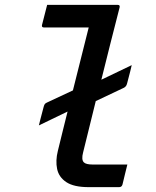

<svg xmlns="http://www.w3.org/2000/svg" viewBox="-20 -770 640 790"><path d="M522 -502Q520 -492 515.5 -475Q511 -458 503 -427Q500 -414 490 -409L374 -354Q361 -301 348 -248.5Q335 -196 322 -143Q314 -113 325 -102Q334 -93 362 -93H504Q499 -73 494 -52.5Q489 -32 484 -11Q481 0 470 0H345Q284 0 253 -20.5Q222 -41 215 -75Q208 -109 218 -149Q228 -190 238 -230.5Q248 -271 258 -311L140 -254Q143 -266 146 -278.5Q149 -291 159 -328Q161 -336 163.5 -340.5Q166 -345 173 -348L280 -398Q296 -463 312.5 -527.5Q329 -592 345 -657H161Q150 -657 153 -668Q158 -688 163.5 -709Q169 -730 174 -750H464Q475 -750 472 -739Q453 -664 434 -590Q415 -516 397 -442Z"/></svg>

Font: Recursive Mn Lnr St Med
Style: Italic
Weight: 500
Italic angle: -15°
Monospace: yes
Version: Version 1.079;hotconv 1.0.112;makeotfexe 2.5.65598; ttfautoh